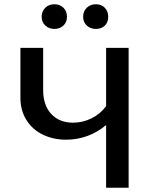

<svg xmlns="http://www.w3.org/2000/svg" viewBox="-20 -883 725 903"><path d="M176 -804Q176 -830 193 -846.5Q210 -863 236 -863Q262 -863 278.5 -846.5Q295 -830 295 -804Q295 -779 278.5 -763Q262 -747 236 -747Q210 -747 193 -763Q176 -779 176 -804ZM371 -804Q371 -830 388 -846.5Q405 -863 431 -863Q457 -863 473 -846.5Q489 -830 489 -804Q489 -778 473 -762.5Q457 -747 431 -747Q405 -747 388 -763Q371 -779 371 -804ZM585 -658V0H479V-295Q439 -261 391 -243.5Q343 -226 291 -226Q230 -226 181 -250Q132 -274 104 -319Q76 -364 76 -424V-658H183V-459Q183 -388 221 -347Q259 -306 324 -306Q369 -306 410.5 -326.5Q452 -347 479 -384V-658Z"/></svg>

Font: Ysabeau SC Semibold
Style: Regular
Weight: 600
Designer: Christian Thalmann (Catharsis Fonts)
Version: Version 0.003